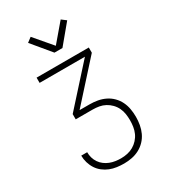

<svg xmlns="http://www.w3.org/2000/svg" viewBox="-233 -1087 1066 1207"><g transform="rotate(-30 300.0 -484.0)"><path d="M303 8Q277 8 251 4.5Q225 1 201 -8.5Q177 -18 156.5 -34Q136 -50 122 -71.5Q108 -93 100.5 -118.5Q93 -144 93 -169V-170H136Q136 -149 141.5 -129.5Q147 -110 158.5 -93Q170 -76 186.5 -63.5Q203 -51 222 -43.5Q241 -36 261.5 -33Q282 -30 302 -30Q326 -30 349 -35Q372 -40 392 -51.5Q412 -63 428 -80.5Q444 -98 453.5 -119Q463 -140 466.5 -163.5Q470 -187 470 -210Q470 -233 466.5 -256Q463 -279 453 -300Q443 -321 426.5 -338Q410 -355 389.5 -366Q369 -377 346 -381Q323 -385 300 -385H177V-423L424 -697H95V-735H474V-697L227 -423H300Q329 -423 357 -418Q385 -413 411 -400.5Q437 -388 457.5 -367.5Q478 -347 490.5 -321.5Q503 -296 508 -267.5Q513 -239 513 -210Q513 -181 508 -152.5Q503 -124 491 -98Q479 -72 459 -51Q439 -30 413.5 -16.5Q388 -3 359.5 2.5Q331 8 303 8ZM271 -815 158 -951 191 -976 300 -848 409 -976 442 -951 329 -815Z"/></g></svg>

Font: Iosevka Aile Extralight
Style: Regular
Weight: 200
Designer: Belleve Invis
Foundry: Belleve Invis
Version: Version 31.1.0; ttfautohint (v1.8.4)